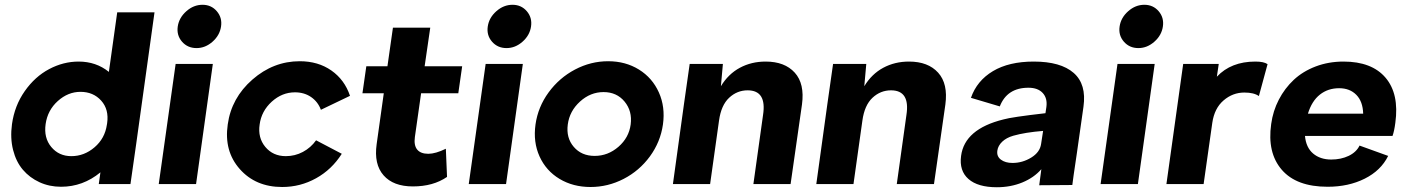

<svg xmlns="http://www.w3.org/2000/svg" viewBox="-20 -766 5857 799"><path d="M623 -714.8 546.9 -168 522.9 0H391.1L397.9 -48.8Q325.2 11.2 233.9 11.2Q185.5 11.2 144.5 -7.6Q103.5 -26.4 75.2 -59.6Q46.9 -92.8 34.4 -142.1Q22 -191.4 29.8 -249Q40.5 -326.2 83 -386.7Q125.5 -447.3 184.6 -478.5Q243.7 -509.8 307.1 -509.8Q379.9 -509.8 433.1 -466.8L467.8 -714.8ZM276.9 -116.2Q330.6 -116.2 373.5 -153.1Q416.5 -189.9 424.8 -247.1L425.8 -252.9Q434.1 -310.5 401.1 -347.2Q368.2 -383.8 314.9 -383.8Q263.2 -383.8 220.7 -345.7Q178.2 -307.6 169.9 -250Q161.6 -192.4 193.4 -154.3Q225.1 -116.2 276.9 -116.2Z M797.9 -565.9Q760.7 -565.9 737.5 -592.5Q714.4 -619.1 719.7 -655.8Q725.1 -692.4 755.4 -719.2Q785.6 -746.1 822.8 -746.1Q859.4 -746.1 882.3 -719.2Q905.3 -692.4 899.9 -655.8Q894.5 -619.1 864.5 -592.5Q834.5 -565.9 797.9 -565.9ZM640.6 0 710.9 -500H865.7L795.9 0Z M927.7 -248Q942.9 -358.4 1030.3 -434.8Q1117.7 -511.2 1227.5 -511.2Q1303.7 -511.2 1358.9 -472.7Q1414.1 -434.1 1436.5 -367.2L1315.4 -309.1Q1303.2 -342.3 1274.7 -362.1Q1246.1 -381.8 1207.5 -381.8Q1153.8 -381.8 1110.8 -342.8Q1067.9 -303.7 1060.5 -248Q1052.2 -192.9 1084.2 -154.5Q1116.2 -116.2 1169.4 -116.2Q1207.5 -116.2 1240.5 -133.8Q1273.4 -151.4 1295.4 -182.1L1402.3 -126Q1360.8 -60.5 1295.4 -24.2Q1230 12.2 1154.3 12.2Q1043.9 12.2 977.8 -62.5Q911.6 -137.2 927.7 -248Z M1706.5 -195.8Q1701.7 -161.1 1716.1 -143.6Q1730.5 -126 1762.2 -126Q1792.5 -126 1835.4 -147L1840.3 -29.8Q1782.7 9.8 1698.2 9.8Q1616.7 9.8 1576.2 -36.4Q1535.6 -82.5 1547.4 -166L1577.1 -377.9H1488.3L1504.4 -490.2H1592.3L1615.2 -650.9H1770.5L1747.1 -490.2H1903.3L1887.2 -377.9H1732.4Z M2087.9 -565.9Q2050.8 -565.9 2027.6 -592.5Q2004.4 -619.1 2009.8 -655.8Q2015.1 -692.4 2045.4 -719.2Q2075.7 -746.1 2112.8 -746.1Q2149.4 -746.1 2172.4 -719.2Q2195.3 -692.4 2189.9 -655.8Q2184.6 -619.1 2154.5 -592.5Q2124.5 -565.9 2087.9 -565.9ZM1930.7 0 2001 -500H2155.8L2085.9 0Z M2208.5 -248Q2218.8 -320.8 2262.9 -381.3Q2307.1 -441.9 2372.8 -476.6Q2438.5 -511.2 2510.7 -511.2Q2583 -511.2 2638.9 -476.6Q2694.8 -441.9 2721.9 -381.3Q2749 -320.8 2738.8 -248Q2728.5 -175.3 2684.6 -115.2Q2640.6 -55.2 2575.2 -21.5Q2509.8 12.2 2437.5 12.2Q2364.7 12.2 2308.6 -21.5Q2252.4 -55.2 2225.3 -115Q2198.2 -174.8 2208.5 -248ZM2454.6 -117.2Q2509.8 -117.2 2553.5 -155Q2597.2 -192.9 2604.5 -248Q2611.8 -303.7 2579.1 -343.3Q2546.4 -382.8 2491.7 -382.8Q2437 -382.8 2393.6 -343.3Q2350.1 -303.7 2342.8 -248Q2335.4 -192.4 2367.7 -154.8Q2399.9 -117.2 2454.6 -117.2Z M3166 -509.8Q3245.6 -509.8 3287.4 -463.6Q3329.1 -417.5 3317.4 -331.1L3270 0H3115.2L3155.3 -287.1Q3171.4 -390.1 3091.3 -390.1Q3047.4 -390.1 3014.2 -359.1Q2981 -328.1 2972.2 -264.2L2935.1 0H2780.3L2826.2 -332L2850.1 -500H2988.3L2980 -407.2Q3010.7 -458 3058.8 -483.9Q3106.9 -509.8 3166 -509.8Z M3762.7 -509.8Q3842.3 -509.8 3884 -463.6Q3925.8 -417.5 3914.1 -331.1L3866.7 0H3711.9L3752 -287.1Q3768.1 -390.1 3688 -390.1Q3644 -390.1 3610.8 -359.1Q3577.6 -328.1 3568.8 -264.2L3531.7 0H3377L3422.9 -332L3446.8 -500H3585L3576.7 -407.2Q3607.4 -458 3655.5 -483.9Q3703.6 -509.8 3762.7 -509.8Z M4281.7 -509.8Q4394 -509.8 4448 -462.6Q4502 -415.5 4488.8 -321.8L4461.4 -128.9Q4444.3 -14.6 4442.4 3.9L4304.7 4.9L4313.5 -62Q4283.2 -26.9 4234.6 -6.8Q4186 13.2 4128.4 13.2Q4049.3 13.2 4010.3 -21Q3971.2 -55.2 3979.5 -117.2Q3994.1 -229 4155.8 -269Q4189.5 -278.8 4330.6 -294.9L4334.5 -320.8Q4339.4 -357.4 4319.1 -379.2Q4298.8 -400.9 4259.8 -400.9Q4170.9 -400.9 4140.6 -323.2L4020.5 -358.9Q4045.4 -430.2 4112.1 -470Q4178.7 -509.8 4281.7 -509.8ZM4130.4 -139.2Q4127 -115.2 4145.3 -101.6Q4163.6 -87.9 4193.4 -87.9Q4234.9 -87.9 4271.2 -110.1Q4307.6 -132.3 4312.5 -167L4320.8 -221.2Q4246.6 -215.3 4196.8 -201.2Q4168 -192.9 4150.6 -176.3Q4133.3 -159.7 4130.4 -139.2Z M4717.3 -565.9Q4680.2 -565.9 4657 -592.5Q4633.8 -619.1 4639.2 -655.8Q4644.5 -692.4 4674.8 -719.2Q4705.1 -746.1 4742.2 -746.1Q4778.8 -746.1 4801.8 -719.2Q4824.7 -692.4 4819.3 -655.8Q4814 -619.1 4783.9 -592.5Q4753.9 -565.9 4717.3 -565.9ZM4560.1 0 4630.4 -500H4785.2L4715.3 0Z M5204.1 -509.8Q5239.7 -509.8 5254.9 -499L5218.8 -366.2Q5198.2 -380.9 5158.2 -380.9Q5109.9 -380.9 5071.8 -348.1Q5033.7 -315.4 5024.9 -254.9L4988.8 0H4834L4903.8 -500H5051.8L5043.9 -446.8Q5103 -509.8 5204.1 -509.8Z M5504.9 11.2Q5375 11.2 5314 -59.6Q5252.9 -130.4 5270 -250Q5277.3 -304.2 5301.8 -351.3Q5326.2 -398.4 5364 -433.8Q5401.9 -469.2 5455.3 -489.5Q5508.8 -509.8 5570.8 -509.8Q5689 -509.8 5746.1 -442.4Q5803.2 -375 5786.6 -254.9Q5782.2 -220.7 5774.9 -200.2H5410.6Q5415 -151.9 5444.6 -127Q5474.1 -102.1 5520 -102.1Q5560.5 -102.1 5592.5 -117.4Q5624.5 -132.8 5637.7 -160.2L5756.8 -117.2Q5726.6 -56.2 5659.2 -22.5Q5591.8 11.2 5504.9 11.2ZM5422.9 -293H5652.8Q5651.4 -343.8 5624.3 -371.3Q5597.2 -398.9 5552.7 -398.9Q5506.3 -398.9 5472.7 -372.3Q5439 -345.7 5422.9 -293Z"/></svg>

Font: Human Sans Bold
Style: Italic
Weight: 700
Italic angle: -8°
Designer: Tim Radville
Foundry: Continuum
Version: Version 1.000;FEAKit 1.0